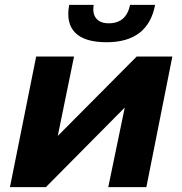

<svg xmlns="http://www.w3.org/2000/svg" viewBox="-20 -771 751 791"><path d="M21 0 129 -538H285L218 -211L543 -538H690L583 0H426L494 -328L169 0ZM419 -597Q329 -597 290 -636Q251 -675 265 -751H366Q360 -715 376.5 -695Q393 -675 428 -675Q500 -675 516 -751H619Q590 -597 419 -597Z"/></svg>

Font: Montserrat
Style: Bold Italic
Weight: 700
Italic angle: -11.3°
Designer: Julieta Ulanovsky
Foundry: Julieta Ulanovsky
Version: Version 9.000; ttfautohint (v1.8.4.7-5d5b)